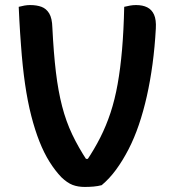

<svg xmlns="http://www.w3.org/2000/svg" viewBox="-20 -729 690 759"><path d="M99 -709Q125 -709 144 -702Q163 -695 174.5 -676Q186 -657 187 -620Q192 -519 201 -444Q210 -369 225.5 -309Q241 -249 265.5 -197.5Q290 -146 325 -93L283 -101H362L322 -93Q353 -139 376.5 -185.5Q400 -232 417 -283.5Q434 -335 445 -396.5Q456 -458 462.5 -533Q469 -608 471 -702Q483 -705 494.5 -707Q506 -709 518 -709Q544 -709 562 -700Q580 -691 589 -671Q598 -651 596 -616Q592 -543 583 -476Q574 -409 560.5 -349Q547 -289 529 -236Q511 -183 488 -138.5Q465 -94 439 -58.5Q413 -23 382 3Q367 7 350 8.5Q333 10 315 10Q288 10 267 2Q246 -6 223 -28Q198 -54 176 -89Q154 -124 136 -169.5Q118 -215 103.5 -271.5Q89 -328 79 -397Q69 -466 63 -550Q61 -574 59.5 -599Q58 -624 56.5 -649.5Q55 -675 54 -702Q65 -705 76.5 -707Q88 -709 99 -709Z"/></svg>

Font: Recursive Casual SemiBold
Style: Regular
Weight: 600
Version: Version 1.047